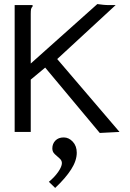

<svg xmlns="http://www.w3.org/2000/svg" viewBox="-20 -648 640 943"><path d="M202 -316 131 -257V0H52V-623H140V-616Q134 -610 132.5 -603Q131 -596 131 -579V-336L458 -628Q472 -626 487 -624.5Q502 -623 517 -623H548L261 -358L567 0L470 5ZM251 275 220 245Q248 222 266 196Q284 170 284 153Q284 140 272.5 130Q261 120 249 109Q237 98 237 81Q237 58 252 42.5Q267 27 293 27Q318 27 337.5 48Q357 69 357 102Q357 141 329.5 184Q302 227 251 275Z"/></svg>

Font: Inconsolata Expanded
Style: Regular
Weight: 400
Width: 7
Monospace: yes
Designer: Raph Levien, Cyreal, Brenton Simpson
Foundry: Raph Levien, Cyreal, Google
Version: Version 3.000; ttfautohint (v1.8.2.53-6de2)